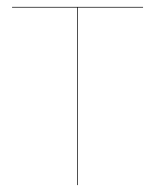

<svg xmlns="http://www.w3.org/2000/svg" viewBox="-20 -537 450 557"><path d="M395 -515H206V0H204V-515H15V-517H395Z"/></svg>

Font: FiraGO Two
Style: Regular
Weight: 100
Designer: bBox Type
Foundry: bBox Type GmbH
Version: Version 1.001